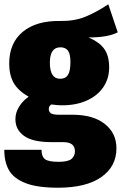

<svg xmlns="http://www.w3.org/2000/svg" viewBox="-31 -650 570 897"><path d="M519 -499Q474 -475 382 -475Q433 -454 456 -421.5Q479 -389 479 -335Q479 -284 452.5 -244Q426 -204 376 -181Q326 -158 259 -158Q237 -158 209 -162Q197 -155 197 -141Q197 -128 206.5 -121Q216 -114 245 -114H307Q404 -114 458.5 -71Q513 -28 513 43Q513 128 442 177.5Q371 227 240 227Q142 227 87 205Q32 183 10.5 144.5Q-11 106 -11 50H163Q163 81 179 93.5Q195 106 243 106Q287 106 303 92.5Q319 79 319 57Q319 14 265 14H209Q122 14 81.5 -15Q41 -44 41 -93Q41 -124 58.5 -152Q76 -180 103 -198Q54 -226 33 -262.5Q12 -299 12 -353Q12 -449 75.5 -501.5Q139 -554 251 -552Q316 -551 367 -571.5Q418 -592 475 -630ZM202 -357Q202 -282 250 -282Q275 -282 286.5 -300Q298 -318 298 -360Q298 -398 286.5 -413.5Q275 -429 251 -429Q202 -429 202 -357Z"/></svg>

Font: Fira Sans Condensed Black
Style: Regular
Weight: 900
Width: 3
Designer: Carrois Corporate & Edenspiekermann AG
Foundry: Carrois Corporate GbR & Edenspiekermann AG
Version: Version 4.203